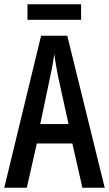

<svg xmlns="http://www.w3.org/2000/svg" viewBox="-20 -933 512 902"><path d="M367 -51 320 -259H153L106 -51H0L173 -765H296L472 -51ZM253 -573Q247 -604 242.5 -629.5Q238 -655 235 -679Q232 -656 227 -628Q222 -600 216 -574L169 -350H302ZM361 -913V-840H109V-913Z"/></svg>

Font: Noto Sans Tamil UI ExtraCondensed Medium
Style: Regular
Weight: 500
Width: 2
Designer: Jelle Bosma - Monotype Design Team
Foundry: Monotype Imaging Inc.
Version: Version 2.004; ttfautohint (v1.8.4.7-5d5b)